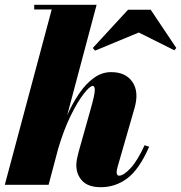

<svg xmlns="http://www.w3.org/2000/svg" viewBox="-20 -770 755 800"><path d="M558.2 -634.5 376.1 -559 366.6 -570 513.5 -729.5H607.9L714.6 -570L706.4 -560.5ZM358.5 -318Q375 -376.5 375 -394.2Q375 -412 366.5 -412Q354.5 -412 328.8 -379Q303 -346 274 -286.8Q245 -227.5 222 -149L182.5 0H0L195.5 -730.5H122.5V-750H382.5L260 -290Q282 -339.5 309.8 -380.2Q337.5 -421 371 -445.2Q404.5 -469.5 443 -469.5Q504 -469.5 532 -428.2Q560 -387 540.5 -319.5L469.5 -73Q468.5 -69.5 467.2 -63.2Q466 -57 466 -53Q466 -38 476 -38Q495 -38 524 -69.2Q553 -100.5 582.5 -165L601.5 -158.5Q560 -64 510.5 -27Q461 10 400.5 10Q348 10 323 -16.2Q298 -42.5 298 -82Q298 -93.5 301 -109Q304 -124.5 307.5 -137Z"/></svg>

Font: Bodoni* 11pt Fatface
Style: Italic
Weight: 900
Italic angle: -13°
Version: Version 2.3